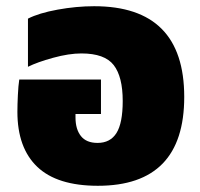

<svg xmlns="http://www.w3.org/2000/svg" viewBox="-20 -583 644 618"><path d="M36 -223Q36 -245 37.5 -276.5Q39 -308 42 -327H305V-216H223V-205Q223 -167 240.5 -145Q258 -123 294 -123Q335 -123 355 -155Q375 -187 375 -258Q375 -336 346 -373.5Q317 -411 242 -411Q202 -411 151 -397Q100 -383 70 -368V-523Q105 -541 165.5 -552Q226 -563 283 -563Q573 -563 573 -271Q573 15 295 15Q164 15 100 -46Q36 -107 36 -223Z"/></svg>

Font: Noto Sans Thai Black
Style: Regular
Weight: 900
Designer: Monotype Design Team
Foundry: Monotype Imaging Inc.
Version: Version 1.000